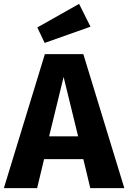

<svg xmlns="http://www.w3.org/2000/svg" viewBox="-31 -973 663 993"><path d="M197 -150 161 0H-11L201 -693H400L612 0H436L400 -150ZM373 -268 298 -575 223 -268ZM437 -835 200 -751 162 -831 378 -953Z"/></svg>

Font: Fira Mono
Style: Bold
Weight: 700
Monospace: yes
Designer: Carrois Corporate & Edenspiekermann AG
Foundry: Carrois Corporate GbR & Edenspiekermann AG
Version: Version 3.206